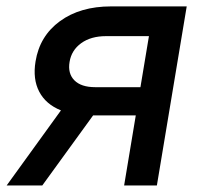

<svg xmlns="http://www.w3.org/2000/svg" viewBox="-27 -565 614 585"><path d="M351.2 0 386.7 -213.4H256.7L101.9 0H-6.7L158.7 -228.7Q112.6 -247.2 92.5 -285.7Q72.4 -324.2 81.3 -377.8Q93.8 -455.3 155.5 -500.4Q217.3 -545.5 311.4 -545.5H541.9L451 0ZM400.9 -299.4 426.8 -454.9H296.2Q250 -454.9 220.3 -433.4Q190.7 -411.9 185 -376.4Q179 -341.3 199.6 -320.3Q220.2 -299.4 263.1 -299.4Z"/></svg>

Font: Karasuma Gothic
Style: Medium Italic
Weight: 500
Italic angle: 9.39998°
Designer: Rasmus Andersson / Ryoko Nishizuka
Foundry: Genbu
Version: Version 1.00